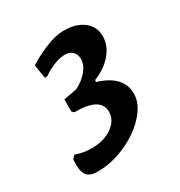

<svg xmlns="http://www.w3.org/2000/svg" viewBox="-105 -802 503 538"><g transform="rotate(-30 146.0 -533.0)"><path d="M79 -403Q118 -403 144.5 -421.5Q171 -440 171 -468Q171 -492 150 -503.5Q129 -515 86 -515L80 -521V-560L123 -568Q147 -580 162 -598Q177 -616 177 -636Q177 -650 168 -659Q159 -668 144 -668Q128 -668 108.5 -660.5Q89 -653 71 -640H63L56 -684Q79 -699 113 -713.5Q147 -728 175 -728Q214 -728 238 -709.5Q262 -691 262 -660Q262 -630 240 -604Q218 -578 182 -564L181 -558Q257 -535 257 -477Q257 -444 227.5 -411.5Q198 -379 152 -358.5Q106 -338 60 -338Q37 -338 27 -349Q17 -360 17 -386Q17 -397 18 -403L27 -412Q51 -403 79 -403Z"/></g></svg>

Font: Alegreya SC Medium
Style: Italic
Weight: 500
Italic angle: -7°
Designer: Juan Pablo del Peral
Foundry: Huerta Tipografica
Version: Version 2.007; ttfautohint (v1.6)